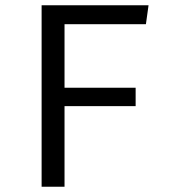

<svg xmlns="http://www.w3.org/2000/svg" viewBox="-20 -709 640 729"><path d="M225 -376H495V-306H225V0H138V-689H544L534 -617H225Z"/></svg>

Font: FiraDG Mono
Style: Regular
Weight: 400
Designer: Carrois Corporate & Edenspiekermann AG
Foundry: Carrois Corporate GbR & Edenspiekermann AG
Version: Version 3.206